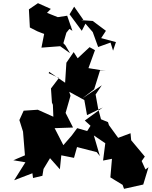

<svg xmlns="http://www.w3.org/2000/svg" viewBox="-20 -1122 957 1209"><path d="M647 -928 564 -990 492 -995 505 -997 447 -1080 418 -1032 495 -928 518 -973 564 -920 598 -826 676 -854 692 -803 710 -857 617 -882ZM436 -928 403 -1023 344 -1014 276 -1041 300 -1066 219 -1102 162 -1063 168 -949 215 -925 258 -908 241 -822 359 -831 421 -787 392 -836 379 -850 398 -916 433 -960 415 -941ZM544 -825 469 -755 444 -794 398 -727 390 -601 289 -670 287 -661 351 -631 301 -565 307 -476 313 -462 316 -387 218 -431 129 -425 102 -366 125 -293 137 -144 64 -113 140 -100 69 13 184 -31 188 -1 247 -15 254 -58 295 -126 357 -56 366 -144 446 -128 465 -196 589 -164 609 -139 571 -269 643 -220 629 -111 685 -122 675 -5 752 42 761 67 882 40 915 -69 896 -55 872 -108 892 -136 806 -239 802 -283 724 -254 666 -334 660 -353 616 -371 598 -438 582 -527 621 -585 498 -502 573 -560 610 -679 647 -675 537 -693 578 -806ZM550 -330 529 -297 466 -315 432 -269 379 -208 324 -315 440 -319 393 -411 424 -519 416 -544 511 -492 528 -397 627 -445 514 -363Z"/></svg>

Font: Hussar Lance
Style: ExBd
Weight: 700
Foundry: Cannot Into Space Fonts, PlusOne Fonts
Version: Version 2.270